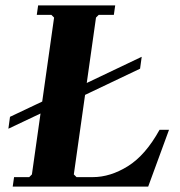

<svg xmlns="http://www.w3.org/2000/svg" viewBox="-20 -690 664 710"><path d="M206 -338 504 -480 498 -436 200 -294ZM201 -304 11 -214 17 -258 207 -348ZM570 -210H605L528 0H27L32 -35H88L98 -45L180 -625L170 -635H116L121 -670H406L401 -635H345L335 -625L253 -45L263 -35H323Q388 -35 453 -75.5Q518 -116 570 -210Z"/></svg>

Font: Brygada 1918
Style: Bold Italic
Weight: 700
Italic angle: -8°
Designer: Mateusz Machalski | Borys Kosmynka | Przemek Hoffer
Foundry: NIEPODLEGLA 2018
Version: Version 3.006